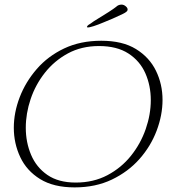

<svg xmlns="http://www.w3.org/2000/svg" viewBox="-20 -793 770 834"><path d="M304 21Q213 21 154.5 -15Q96 -51 68 -110.5Q40 -170 40 -238Q40 -304 65.5 -370.5Q91 -437 139.5 -493Q188 -549 258.5 -582.5Q329 -616 420 -616Q512 -616 570.5 -580Q629 -544 657.5 -485.5Q686 -427 686 -359Q686 -293 660.5 -225.5Q635 -158 586 -102.5Q537 -47 466 -13Q395 21 304 21ZM309 0Q386 0 446.5 -32Q507 -64 549 -116.5Q591 -169 613 -232.5Q635 -296 635 -358Q635 -421 611.5 -474.5Q588 -528 538 -560.5Q488 -593 410 -593Q334 -593 275 -561Q216 -529 175 -477Q134 -425 113 -362.5Q92 -300 92 -238Q92 -175 115 -120.5Q138 -66 186 -33Q234 0 309 0ZM360 -674Q359 -674 358 -675Q357 -676 358 -677Q359 -681 364.5 -685Q370 -689 374 -691Q384 -699 406.5 -712.5Q429 -726 451.5 -740.5Q474 -755 484 -763Q489 -768 495 -770.5Q501 -773 508 -773Q518 -773 527 -765Q536 -757 534 -749Q533 -742 513.5 -732.5Q494 -723 469 -712Q454 -706 430.5 -696Q407 -686 387 -679.5Q367 -673 360 -674Z"/></svg>

Font: Moon Dance
Style: Regular
Weight: 400
Designer: Robert E. Leuschke
Foundry: Robert E. Leuschke
Version: Version 1.010; ttfautohint (v1.8.3)